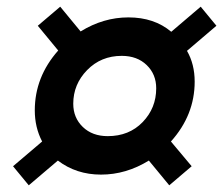

<svg xmlns="http://www.w3.org/2000/svg" viewBox="-20 -643 667 574"><path d="M282 -121Q208 -121 153 -163L66 -89L19 -146L106 -220Q84 -262 84 -313Q84 -413 154 -492L93 -566L160 -623L221 -549Q289 -591 364 -591Q441 -591 492 -548L580 -623L627 -566L539 -491Q562 -451 562 -399Q562 -299 491 -220L553 -146L486 -89L425 -163Q357 -121 282 -121ZM302 -236Q366 -236 406.5 -278Q447 -320 447 -379Q447 -421 418.5 -448.5Q390 -476 344 -476Q282 -476 240.5 -433.5Q199 -391 199 -333Q199 -291 227.5 -263.5Q256 -236 302 -236Z"/></svg>

Font: Creato Display ExtraBold
Style: Italic
Weight: 800
Italic angle: -10°
Version: Version 1.000